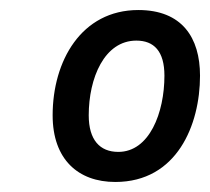

<svg xmlns="http://www.w3.org/2000/svg" viewBox="-20 -741 419 383"><path d="M210 -378C333 -378 379 -492 379 -590C379 -666 343 -721 256 -721C142 -721 85 -619 85 -511C85 -423 136 -378 210 -378ZM216 -438C179 -438 157 -462 157 -511C157 -585 188 -660 252 -660C287 -660 308 -639 308 -590C308 -516 278 -438 216 -438Z"/></svg>

Font: Noto Sans Medium
Style: Italic
Weight: 500
Italic angle: -12°
Designer: Monotype Design Team
Foundry: Monotype Imaging Inc.
Version: Version 2.013